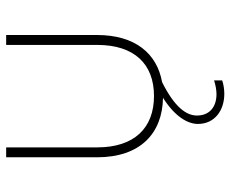

<svg xmlns="http://www.w3.org/2000/svg" viewBox="-84 -476 766 639"><g transform="rotate(-90 299.5 -156.0)"><path d="M207 119C207 175 252 207 307 207C321 207 337 205 352 200V173C336 178 320 181 306 181C265 181 235 159 235 116C235 81 262 42 346 0C441 -17 503 -89 503 -217V-519H470V-216C470 -93 407 -27 300 -27C193 -27 129 -93 129 -216V-519H96V-217C96 -72 176 1 294 3C232 42 207 85 207 119Z"/></g></svg>

Font: Chess Sans ExtraLight
Style: Regular
Weight: 275
Designer: Wolf Bōese
Foundry: Wolf Bōese
Version: Version 7.223;Glyphs 3.3 (3306)